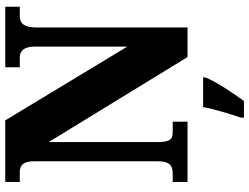

<svg xmlns="http://www.w3.org/2000/svg" viewBox="-132 -622 975 752"><g transform="rotate(-90 356.0 -246.5)"><path d="M19 0H255V-58H217C187 -58 175 -65 175 -120V-544L508 0H624V-594C624 -641 641 -657 668 -657H705V-714H468V-657H507C530 -657 549 -643 549 -598V-236L260 -714H19V-657H56C79 -657 100 -650 100 -598V-120C100 -65 80 -58 48 -58H19ZM271 208V221H336C367 178 411 113 428 71V61H312C305 103 284 170 271 208Z"/></g></svg>

Font: Noto Serif Ethiopic Condensed Black
Style: Regular
Weight: 900
Width: 3
Designer: Monotype Design Team
Foundry: Monotype Imaging Inc.
Version: Version 2.102